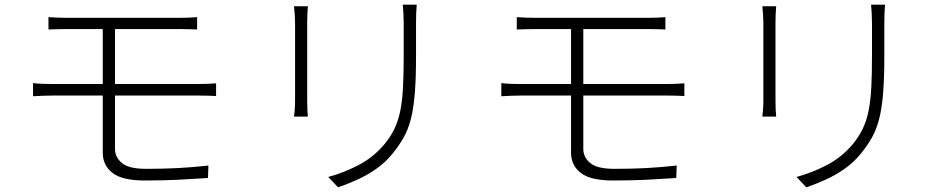

<svg xmlns="http://www.w3.org/2000/svg" viewBox="-20 -768 4040 820"><path d="M187 -694.8Q224.6 -691.9 272.9 -691.9H744.1Q790.5 -691.9 821.8 -694.8V-642.1Q805.7 -642.6 787.8 -643.3Q770 -644 744.1 -644H471.2V-409.2H828.1Q843.8 -409.2 865.5 -409.9Q887.2 -410.6 902.8 -412.1V-357.9Q887.2 -358.9 866.5 -359.4Q845.7 -359.9 829.1 -359.9H471.2V-131.8Q471.2 -96.2 501 -71.5Q530.8 -46.9 605 -46.9Q678.7 -46.9 741.5 -50.3Q804.2 -53.7 870.1 -61L868.2 -7.8Q804.2 -3.4 738.5 -0.2Q672.9 2.9 600.1 2.9Q501 2.9 460 -29.8Q418.9 -62.5 418.9 -115.2V-359.9H206.1Q188 -359.9 164.3 -359.1Q140.6 -358.4 121.1 -356.9V-413.1Q140.6 -410.6 164.3 -409.9Q188 -409.2 206.1 -409.2H418.9V-644H272.9Q248 -644 226.8 -643.3Q205.6 -642.6 187 -642.1Z M1759.8 -748Q1756.8 -714.8 1756.8 -669.9V-528.8Q1756.8 -433.6 1751.5 -368.7Q1746.1 -303.7 1734.6 -259.3Q1723.1 -214.8 1704.3 -181.4Q1685.5 -147.9 1659.2 -115.2Q1627 -74.7 1586.2 -46.4Q1545.4 -18.1 1502.9 0.7Q1460.4 19.5 1423.8 32.2L1381.8 -12.2Q1447.3 -29.8 1510 -62.3Q1572.8 -94.7 1620.1 -149.9Q1647.5 -182.6 1664.1 -217Q1680.7 -251.5 1689.5 -294.4Q1698.2 -337.4 1701.2 -394.8Q1704.1 -452.1 1704.1 -529.8V-669.9Q1704.1 -691.9 1702.9 -711.7Q1701.7 -731.4 1700.2 -748ZM1294.9 -741.2Q1293.5 -728 1292.7 -707Q1292 -686 1292 -671.9V-339.8Q1292 -321.3 1292.7 -301.3Q1293.5 -281.2 1294.9 -270H1235.8Q1237.3 -280.3 1238.8 -299.8Q1240.2 -319.3 1240.2 -340.8V-671.9Q1240.2 -684.6 1238.8 -706.3Q1237.3 -728 1235.8 -741.2Z M2187 -694.8Q2224.6 -691.9 2272.9 -691.9H2744.1Q2790.5 -691.9 2821.8 -694.8V-642.1Q2805.7 -642.6 2787.8 -643.3Q2770 -644 2744.1 -644H2471.2V-409.2H2828.1Q2843.8 -409.2 2865.5 -409.9Q2887.2 -410.6 2902.8 -412.1V-357.9Q2887.2 -358.9 2866.5 -359.4Q2845.7 -359.9 2829.1 -359.9H2471.2V-131.8Q2471.2 -96.2 2501 -71.5Q2530.8 -46.9 2605 -46.9Q2678.7 -46.9 2741.5 -50.3Q2804.2 -53.7 2870.1 -61L2868.2 -7.8Q2804.2 -3.4 2738.5 -0.2Q2672.9 2.9 2600.1 2.9Q2501 2.9 2460 -29.8Q2418.9 -62.5 2418.9 -115.2V-359.9H2206.1Q2188 -359.9 2164.3 -359.1Q2140.6 -358.4 2121.1 -356.9V-413.1Q2140.6 -410.6 2164.3 -409.9Q2188 -409.2 2206.1 -409.2H2418.9V-644H2272.9Q2248 -644 2226.8 -643.3Q2205.6 -642.6 2187 -642.1Z M3759.8 -748Q3756.8 -714.8 3756.8 -669.9V-528.8Q3756.8 -433.6 3751.5 -368.7Q3746.1 -303.7 3734.6 -259.3Q3723.1 -214.8 3704.3 -181.4Q3685.5 -147.9 3659.2 -115.2Q3627 -74.7 3586.2 -46.4Q3545.4 -18.1 3502.9 0.7Q3460.4 19.5 3423.8 32.2L3381.8 -12.2Q3447.3 -29.8 3510 -62.3Q3572.8 -94.7 3620.1 -149.9Q3647.5 -182.6 3664.1 -217Q3680.7 -251.5 3689.5 -294.4Q3698.2 -337.4 3701.2 -394.8Q3704.1 -452.1 3704.1 -529.8V-669.9Q3704.1 -691.9 3702.9 -711.7Q3701.7 -731.4 3700.2 -748ZM3294.9 -741.2Q3293.5 -728 3292.7 -707Q3292 -686 3292 -671.9V-339.8Q3292 -321.3 3292.7 -301.3Q3293.5 -281.2 3294.9 -270H3235.8Q3237.3 -280.3 3238.8 -299.8Q3240.2 -319.3 3240.2 -340.8V-671.9Q3240.2 -684.6 3238.8 -706.3Q3237.3 -728 3235.8 -741.2Z"/></svg>

Font: Source Han Sans CN Light
Style: Regular
Weight: 300
Designer: Ryoko NISHIZUKA  (kana, bopomofo & ideographs); Paul D. Hunt (Latin, Greek & Cyrillic); Sandoll Communications , Soo-you
Foundry: Adobe
Version: Version 2.000;hotconv 1.0.107;makeotfexe 2.5.65593